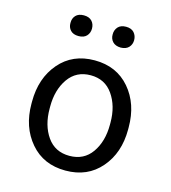

<svg xmlns="http://www.w3.org/2000/svg" viewBox="-110 -822 821 922"><g transform="rotate(15 300.0 -361.5)"><path d="M149.9 -258.3Q149.9 -174.8 189 -119.1Q228 -63.5 299.8 -63.5Q371.6 -63.5 410.6 -119.1Q449.7 -174.8 449.7 -258.3V-269Q449.7 -351.1 410.2 -407.7Q371.1 -463.9 299.8 -463.9Q228.5 -463.9 189 -407.7Q149.9 -351.6 149.9 -269ZM59.6 -269Q59.6 -385.7 125 -461.9Q190.4 -538.1 299.8 -538.1Q409.2 -538.1 474.6 -461.9Q540 -385.7 540 -269V-258.3Q540 -142.1 474.6 -66.4Q409.2 9.8 299.8 9.8Q189.9 9.8 125 -66.4Q59.6 -142.6 59.6 -258.3ZM350.1 -680.7Q349.6 -702.1 363.3 -717.8Q377 -732.9 403.3 -732.9Q429.7 -732.9 443.4 -717.8Q457 -702.1 457 -680.7Q457 -659.2 443.4 -644.5Q429.7 -629.9 403.3 -629.4Q377 -629.9 363.3 -644.5Q349.6 -659.2 350.1 -680.7ZM140.1 -681.6Q139.6 -704.1 153.3 -718.8Q167 -733.4 193.4 -733.4Q219.7 -733.4 233.4 -718.8Q247.1 -704.1 247.1 -681.6Q247.1 -659.7 233.4 -645Q219.7 -630.4 193.4 -630.4Q167 -630.4 153.3 -645Q139.6 -659.7 140.1 -681.6Z"/></g></svg>

Font: RobotoMono-Regular
Style: Regular
Weight: 400
Designer: Google
Version: Version 2.000985; 2015; ttfautohint (v1.3)